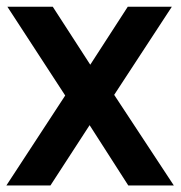

<svg xmlns="http://www.w3.org/2000/svg" viewBox="-22 -566 551 586"><path d="M326.5 -276.5 508.5 0H369.5L251.5 -184L132 0H-2.5L177 -274.5L0.5 -545.5H139L253.5 -368.5L368 -545.5H502.5Z"/></svg>

Font: Encode Sans Semi Condensed SmBd
Style: Regular
Weight: 600
Width: 4
Designer: Multiple Designers
Foundry: Impallari Type
Version: Version 2.000